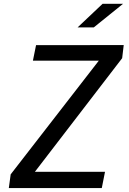

<svg xmlns="http://www.w3.org/2000/svg" viewBox="-20 -960 660 980"><path d="M164 -729.5 148 -650.5H484.5L34.5 -70L25 0H499.5L516 -83H158L603.5 -663L611.5 -730ZM376 -820 503.5 -940.5H608L458.5 -820Z"/></svg>

Font: Monaspace Neon
Style: Italic
Weight: 400
Italic angle: -11°
Designer: Riley Cran & the Lettermatic Team
Foundry: Lettermatic
Version: Version 1.200 (Monaspace Neon)